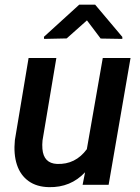

<svg xmlns="http://www.w3.org/2000/svg" viewBox="-20 -770 584 800"><path d="M334.5 -52.2Q274.4 11.7 184.1 9.8Q132.8 8.8 98.9 -15.6Q64.9 -40 50.5 -83.7Q36.1 -127.4 42 -186.5L99.1 -528.3H214.8L157.2 -185.1Q155.3 -167 156.7 -149.9Q161.6 -89.4 217.8 -86.9Q294.4 -84 341.8 -148.4L408.2 -528.3H523.9L432.6 0H324.2ZM489.7 -616.2V-607.9L399.4 -609.4L342.3 -685.1L257.8 -609.9L163.6 -607.9L163.1 -616.7L310.1 -750.5H376.5Z"/></svg>

Font: Roboto Medium
Style: Italic
Weight: 500
Italic angle: -12°
Designer: Google
Version: Version 2.134; 2016